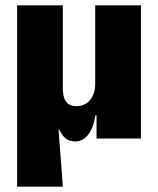

<svg xmlns="http://www.w3.org/2000/svg" viewBox="-20 -518 591 718"><path d="M44 180V-498H215V-188Q215 -165 220.5 -150Q226 -135 237.5 -128Q249 -121 267 -121Q287 -121 302.5 -131Q318 -141 327 -160Q336 -179 336 -204V-498H507V0H341V-87H337Q329 -38 309 -13.5Q289 11 262 11Q240 11 226 0Q212 -11 202 -33H199L215 180Z"/></svg>

Font: Nunito Sans 10pt SemiCondensed Black
Style: Regular
Weight: 900
Width: 4
Designer: Vernon Adams
Foundry: Vernon Adams
Version: Version 3.101;gftools[0.9.27]